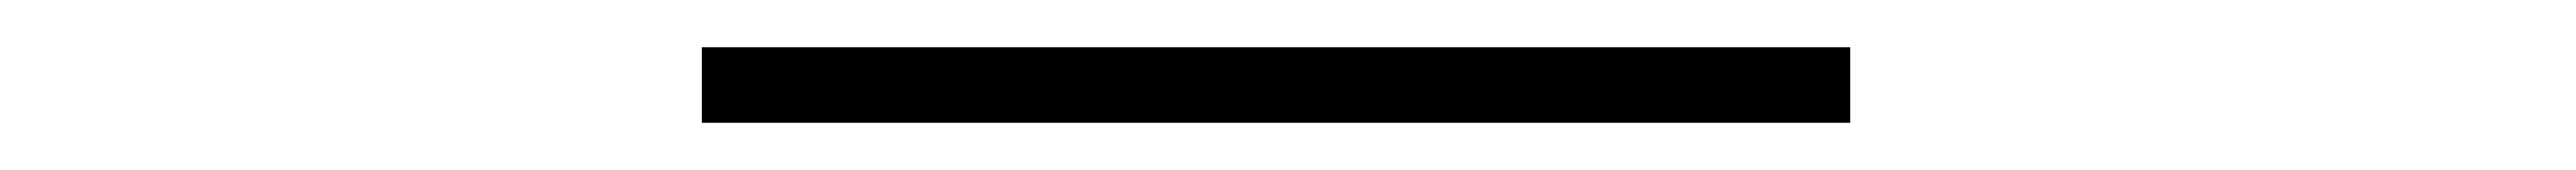

<svg xmlns="http://www.w3.org/2000/svg" viewBox="-20 -340 1090 72"><path d="M277 -320H763V-288H277Z"/></svg>

Font: League Mono Extended Thin
Style: Regular
Weight: 100
Width: 9
Designer: Tyler Finck
Foundry: The League of Moveable Type / Tyler Finck
Version: Version 2.210